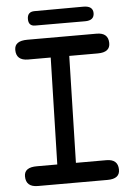

<svg xmlns="http://www.w3.org/2000/svg" viewBox="-60 -917 665 982"><g transform="rotate(-5 273.0 -426.0)"><path d="M105.5 -729.5Q39.6 -729.5 39.6 -683.1Q39.6 -628.4 101.1 -628.4H216.8L202.6 -80.6H98.6Q32.7 -81.1 32.7 -34.7Q32.7 20.5 94.2 20.5H451.7Q515.6 20.5 514.6 -27.8Q513.7 -80.6 454.6 -80.6H298.3L312 -628.4H458.5Q522.5 -628.4 521.5 -676.8Q520.5 -729.5 461.4 -729.5ZM155.3 -872.1Q117.7 -872.1 117.7 -834.5Q117.7 -798.3 151.9 -798.3L408.2 -797.9Q455.1 -797.9 455.1 -835.9Q454.6 -873 405.8 -873Z"/></g></svg>

Font: Comic Relief
Style: Regular
Weight: 400
Designer: Jeff Davis
Foundry: Loudifier
Version: Version 1.200; ttfautohint (v1.8.4.7-5d5b)